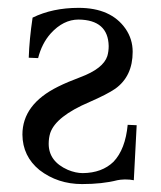

<svg xmlns="http://www.w3.org/2000/svg" viewBox="-20 -459 411 489"><path d="M328.1 -140.1 320.8 0Q311 -2 297.9 -2Q285.2 -1.5 278.8 0Q240.7 9.8 189 9.8Q127 9.8 80.6 -25.9Q37.6 -61 37.1 -116.2Q37.1 -193.4 127.9 -238.3Q151.4 -250 184.1 -262.2Q243.2 -284.2 253.4 -316.4Q256.8 -328.1 256.8 -341.8Q255.4 -408.2 180.2 -409.2Q141.1 -409.2 108.9 -373.5Q86.4 -348.1 77.1 -311L53.2 -312Q54.7 -358.9 63 -414.1Q113.8 -439 180.2 -439Q262.7 -439 299.8 -385.7Q317.9 -359.4 317.9 -327.1Q317.9 -264.6 273.4 -232.9Q252.9 -218.8 208 -199.2Q122.1 -162.6 107.9 -120.1Q104 -107.4 104 -92.8Q104 -47.9 152.8 -26.4Q172.9 -18.1 190.9 -18.1Q239.7 -18.6 269 -46.9Q299.3 -78.6 305.2 -141.1Z"/></svg>

Font: Linux Biolinum Capitals O
Style: Small Caps
Weight: 400
Designer: Philipp H. Poll
Foundry: Philipp H. Poll
Version: Version 1.0.4